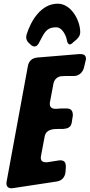

<svg xmlns="http://www.w3.org/2000/svg" viewBox="-20 -1026 486 1041"><path d="M415 -851C415 -917 365 -1006 293 -1006C203 -1006 148 -915 124 -838C123 -833 122 -829 122 -826C122 -818 124 -804 136 -793C138 -792 140 -790 142 -788L147 -783C154 -777 161 -774 167 -774C176 -774 184 -780 190 -791C197 -804 203 -816 208 -825C227 -860 242 -878 285 -878C310 -878 329 -852 340 -820L343 -806C346 -792 352 -785 359 -785C362 -785 375 -792 375 -795L382 -801C387 -805 391 -808 393 -810L397 -814C409 -825 415 -838 415 -851ZM288 -42C315 -46 332 -65 335 -92L337 -120C337 -143 332 -157 305 -157L300 -156H298L234 -146C214 -146 201 -150 201 -173L202 -177V-179L222 -285C229 -324 265 -327 297 -327H320C323 -327 327 -327 330 -328C353 -330 366 -341 369 -362L375 -400C375 -424 367 -438 340 -438H312C308 -438 304 -438 301 -437L282 -436C263 -436 250 -443 250 -463C250 -468 250 -471 251 -473L270 -574C275 -597 294 -613 317 -613L340 -614H383C408 -615 428 -633 435 -658C438 -670 440 -681 443 -692L444 -695C445 -700 446 -704 446 -708C446 -729 431 -733 412 -733L182 -714C153 -711 136 -695 131 -667L16 -42C15 -39 15 -36 15 -31C15 -14 25 -5 44 -5L49 -6H51Z"/></svg>

Font: Bangerz
Style: Bold
Weight: 700
Designer: vernon adams
Foundry: Vernon Adams
Version: Version 2.10;December 28, 2023;FontCreator 13.0.0.2683 64-bi